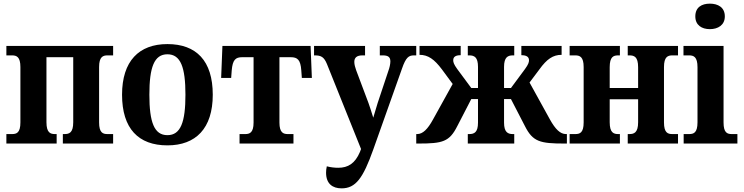

<svg xmlns="http://www.w3.org/2000/svg" viewBox="-20 -788 4084 1054"><path d="M15 0H291V-52H282C257 -52 235 -59 235 -117V-474H382V-117C382 -59 360 -52 334 -52H325V0H601V-52H570C545 -52 524 -59 524 -116V-420C524 -476 545 -484 570 -484H601V-536H15V-484H46C71 -484 92 -476 92 -420V-116C92 -59 71 -52 46 -52H15Z M899 10C1055 10 1148 -83 1148 -268C1148 -455 1057 -546 899 -546C743 -546 650 -453 650 -268C650 -82 740 10 899 10ZM899 -46C826 -46 800 -118 800 -268C800 -418 826 -490 899 -490C972 -490 998 -418 998 -268C998 -118 972 -46 899 -46Z M1295 0H1591V-52H1560C1536 -52 1514 -59 1514 -115V-474H1576C1613 -474 1630 -460 1634 -401L1637 -360H1692L1685 -536H1201L1194 -360H1249L1252 -401C1257 -460 1273 -474 1310 -474H1372V-115C1372 -59 1350 -52 1326 -52H1295Z M1855 246C1933 246 1973 190 2029 33L2187 -412C2208 -473 2224 -484 2252 -484H2265V-536H2065V-484H2081C2109 -484 2123 -476 2123 -451C2123 -436 2118 -415 2112 -399L2053 -222C2046 -199 2040 -180 2029 -142C2017 -180 2011 -200 2003 -222L1935 -403C1930 -417 1925 -434 1925 -448C1925 -471 1938 -484 1970 -484H1984V-536H1704V-484H1708C1743 -484 1759 -475 1775 -436L1962 30L1956 46C1929 110 1890 133 1837 133C1818 133 1797 131 1774 125C1771 138 1770 150 1770 160C1770 221 1806 246 1855 246Z M2265 0H2278C2410 0 2447 -10 2490 -95L2567 -244H2604V-115C2604 -62 2584 -52 2556 -52H2548V0H2803V-52H2795C2768 -52 2747 -62 2747 -115V-244H2785L2862 -95C2905 -10 2945 0 3078 0H3092V-52H3087C3056 -52 3029 -78 2999 -132L2887 -335L2941 -407C2982 -464 3016 -487 3063 -487V-536H2842V-485C2870 -485 2884 -476 2884 -457C2884 -447 2881 -435 2862 -409L2785 -305H2747V-421C2747 -474 2768 -484 2795 -484H2803V-536H2548V-484H2556C2584 -484 2604 -474 2604 -421V-305H2567L2490 -409C2471 -435 2468 -447 2468 -457C2468 -476 2481 -485 2509 -485V-536H2283V-487C2330 -487 2364 -463 2406 -407L2465 -327L2357 -132C2328 -79 2301 -52 2270 -52H2265Z M3107 0H3383V-52H3374C3349 -52 3327 -59 3327 -117V-243H3483V-117C3483 -59 3460 -52 3435 -52H3426V0H3702V-52H3671C3646 -52 3625 -59 3625 -116V-420C3625 -476 3646 -484 3671 -484H3702V-536H3426V-484H3435C3461 -484 3483 -477 3483 -419V-305H3327V-419C3327 -477 3348 -484 3374 -484H3383V-536H3107V-484H3138C3163 -484 3184 -476 3184 -420V-116C3184 -59 3163 -52 3138 -52H3107Z M3877 -628C3921 -628 3959 -650 3959 -698C3959 -748 3921 -768 3877 -768C3832 -768 3797 -748 3797 -698C3797 -650 3832 -628 3877 -628ZM3733 0H4028V-52H3998C3972 -52 3952 -59 3952 -116V-536H3732V-484H3763C3788 -484 3809 -476 3809 -419V-117C3809 -59 3788 -52 3763 -52H3733Z"/></svg>

Font: Noto Serif SemiCondensed
Style: Bold
Weight: 700
Width: 4
Designer: Monotype Design Team
Foundry: Monotype Imaging Inc.
Version: Version 2.015